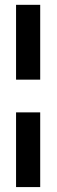

<svg xmlns="http://www.w3.org/2000/svg" viewBox="-20 -761 233 788"><path d="M45.9 6.8V-299.8H145V6.8ZM45.9 -434.1V-741.2H145V-434.1Z"/></svg>

Font: Oswald-Regular
Style: Regular
Weight: 400
Designer: vernon adams
Foundry: vernon adams
Version: Version 2.002; ttfautohint (v0.92.18-e454-dirty) -l 8 -r 50 